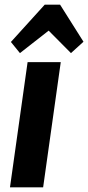

<svg xmlns="http://www.w3.org/2000/svg" viewBox="-20 -808 380 828"><path d="M242 -540 166 0H23L99 -540ZM27 -627 173 -788H239L340 -628L286 -579L154 -712H236L66 -579Z"/></svg>

Font: Pathway Extreme Condensed
Style: Bold Italic
Weight: 700
Width: 3
Italic angle: -8°
Version: Version 1.001;gftools[0.9.26]